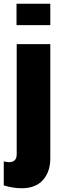

<svg xmlns="http://www.w3.org/2000/svg" viewBox="-36 -813 336 1023"><path d="M52 -679V-793H232V-679ZM80 190Q34 190 -16 175V47Q4 51 13 51Q53 51 53 8V-578H232V31Q232 102 193 146Q154 190 80 190Z"/></svg>

Font: Oswald Heavy
Style: Regular
Weight: 400
Designer: Vernon Adams
Foundry: Vernon Adams
Version: Version 4.101